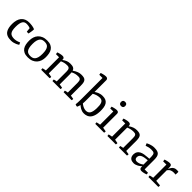

<svg xmlns="http://www.w3.org/2000/svg" viewBox="320 -2220 3668 3668"><g transform="rotate(45 2153.5 -386.0)"><path d="M46.4 -227.1Q46.4 -284.7 59.8 -331.1Q73.2 -377.4 99.9 -410.2Q126.5 -442.9 166.5 -460.4Q206.5 -478 259.8 -478Q275.9 -478 295.2 -476.8Q314.5 -475.6 334.7 -472.7Q355 -469.7 375.5 -464.6Q396 -459.5 415 -451.2Q416.5 -437 414.8 -418.5Q413.1 -399.9 409.9 -380.9Q406.7 -361.8 403.3 -345Q399.9 -328.1 397.5 -318.4Q383.3 -318.4 373.5 -318.6Q363.8 -318.8 350.1 -320.8L341.3 -406.2Q327.6 -412.6 312.5 -416.5Q297.4 -420.4 283.7 -422.1Q270 -423.8 259.3 -424.3Q248.5 -424.8 243.7 -424.8Q217.3 -424.8 196.5 -415.3Q175.8 -405.8 161.6 -383.5Q147.5 -361.3 140.1 -325Q132.8 -288.6 132.8 -235.4Q132.8 -183.1 140.4 -147.9Q147.9 -112.8 165 -91.6Q182.1 -70.3 210.4 -61Q238.8 -51.8 280.8 -51.8Q302.7 -51.8 324.5 -56.9Q346.2 -62 363.8 -68.1Q381.3 -74.2 392.6 -79.6Q403.8 -85 405.3 -85.4L425.8 -41.5Q421.9 -38.6 407.7 -29.5Q393.6 -20.5 371.3 -10.7Q349.1 -1 319.6 6.6Q290 14.2 255.4 14.2Q228.5 14.2 202.4 10.7Q176.3 7.3 153.1 -2Q129.9 -11.2 110.4 -27.8Q90.8 -44.4 76.7 -71.3Q62.5 -98.1 54.4 -136.5Q46.4 -174.8 46.4 -227.1Z M502.4 -231.9Q502.4 -283.2 516.8 -327.9Q531.2 -372.6 561.3 -406Q591.3 -439.5 637 -458.7Q682.6 -478 745.6 -478Q808.6 -478 848.6 -458.7Q888.7 -439.5 911.9 -406Q935.1 -372.6 943.8 -327.9Q952.6 -283.2 952.6 -231.9Q952.6 -180.7 938 -136Q923.3 -91.3 893.3 -57.9Q863.3 -24.4 817.4 -5.1Q771.5 14.2 709 14.2Q646 14.2 606 -5.1Q565.9 -24.4 543 -57.9Q520 -91.3 511.2 -136Q502.4 -180.7 502.4 -231.9ZM592.3 -231.9Q592.3 -172.4 601.6 -134.8Q610.8 -97.2 628.2 -75.7Q645.5 -54.2 670.4 -46.1Q695.3 -38.1 727.1 -38.1Q755.4 -38.1 780 -46.1Q804.7 -54.2 823 -75.7Q841.3 -97.2 851.8 -134.8Q862.3 -172.4 862.3 -231.9Q862.3 -291 853 -328.9Q843.8 -366.7 826.4 -388.2Q809.1 -409.7 783.9 -417.7Q758.8 -425.8 727.1 -425.8Q699.2 -425.8 674.6 -417.7Q649.9 -409.7 631.6 -388.2Q613.3 -366.7 602.8 -328.9Q592.3 -291 592.3 -231.9Z M1055.2 -38.1Q1073.2 -44.4 1093 -47.6Q1112.8 -50.8 1131.3 -54.2V-410.6H1047.4L1041.5 -452.6Q1047.4 -455.1 1060.8 -459.5Q1074.2 -463.9 1091.1 -468Q1107.9 -472.2 1125.2 -475.1Q1142.6 -478 1156.7 -478Q1177.2 -478 1188.2 -472.7Q1199.2 -467.3 1204.3 -459.5Q1209.5 -451.7 1210.2 -442.4Q1210.9 -433.1 1210.9 -425.8V-417.5Q1231.9 -432.6 1251.2 -444.1Q1270.5 -455.6 1289.8 -463.1Q1309.1 -470.7 1329.1 -474.4Q1349.1 -478 1371.1 -478Q1397.5 -478 1418.2 -474.9Q1439 -471.7 1454.3 -464.1Q1469.7 -456.5 1480 -444.1Q1490.2 -431.6 1496.6 -412.6L1507.3 -419.9Q1528.3 -434.1 1548.6 -445.1Q1568.8 -456.1 1588.9 -463.4Q1608.9 -470.7 1629.6 -474.4Q1650.4 -478 1672.9 -478Q1711.4 -478 1737.5 -471.2Q1763.7 -464.4 1779.5 -446.8Q1795.4 -429.2 1802.2 -398.7Q1809.1 -368.2 1809.1 -320.8V-52.7L1885.3 -39.6Q1886.2 -36.6 1886.2 -32.7Q1886.2 -28.8 1886.2 -25.4Q1886.2 -18.6 1884.3 -11Q1882.3 -3.4 1880.4 0H1664.6L1660.6 -38.1Q1678.2 -44.4 1693.8 -46.9Q1709.5 -49.3 1726.6 -52.7V-315.9Q1726.6 -341.8 1722.9 -360.1Q1719.2 -378.4 1710.4 -389.9Q1701.7 -401.4 1687.5 -406.7Q1673.3 -412.1 1652.8 -412.1Q1630.9 -412.1 1612.5 -410.2Q1594.2 -408.2 1577.6 -404.3Q1561 -400.4 1545.2 -394.3Q1529.3 -388.2 1512.2 -379.9L1504.4 -376Q1507.3 -351.6 1507.3 -320.8V-52.7L1583.5 -39.6Q1584.5 -36.6 1584.7 -32.7Q1585 -28.8 1585 -25.4Q1585 -18.6 1583 -11Q1581.1 -3.4 1579.1 0H1363.3L1359.9 -38.1Q1377 -44.4 1392.8 -46.9Q1408.7 -49.3 1425.8 -52.7V-315.9Q1425.8 -341.3 1422.1 -359.6Q1418.5 -377.9 1409.7 -389.6Q1400.9 -401.4 1386.7 -406.7Q1372.6 -412.1 1352.1 -412.1Q1330.1 -412.1 1311.8 -410.2Q1293.5 -408.2 1276.9 -404.3Q1260.3 -400.4 1244.4 -394.5Q1228.5 -388.7 1210.9 -380.9V-54.2L1290.5 -39.6Q1291.5 -36.6 1291.5 -32.7Q1291.5 -28.8 1291.5 -25.4Q1291.5 -18.6 1289.8 -11Q1288.1 -3.4 1286.1 0H1059.6Z M1990.7 1Q1993.7 -23.9 1995.1 -52.5Q1996.6 -81.1 1997.3 -110.8Q1998 -140.6 1998 -170.9Q1998 -201.2 1998 -230V-717.8H1911.1L1905.8 -760.7Q1911.6 -763.2 1925.5 -767.6Q1939.5 -772 1956.5 -776.1Q1973.6 -780.3 1991.5 -783.2Q2009.3 -786.1 2023.4 -786.1Q2043.9 -786.1 2055.2 -780.5Q2066.4 -774.9 2071.8 -766.8Q2077.1 -758.8 2078.4 -749.3Q2079.6 -739.7 2079.6 -732.4V-421.4Q2091.3 -428.7 2106.4 -438.5Q2121.6 -448.2 2141.6 -457Q2161.6 -465.8 2187.3 -471.9Q2212.9 -478 2246.1 -478Q2298.8 -478 2333 -460.7Q2367.2 -443.4 2386.5 -411.1Q2405.8 -378.9 2412.6 -333Q2419.4 -287.1 2418 -230Q2416 -174.3 2405.5 -134.5Q2395 -94.7 2378.9 -67.6Q2362.8 -40.5 2342.5 -24.4Q2322.3 -8.3 2301.3 0.2Q2280.3 8.8 2260 11.5Q2239.7 14.2 2223.1 14.2Q2194.8 14.2 2171.6 7.1Q2148.4 0 2129.2 -10.3Q2109.9 -20.5 2094.5 -32.7Q2079.1 -44.9 2066.9 -55.2Q2063.5 -36.6 2056.6 -19Q2049.8 -1.5 2042.5 14.2Q2028.3 14.2 2013.9 10.5Q1999.5 6.8 1990.7 1ZM2076.7 -108.9Q2087.9 -99.1 2103.5 -88.6Q2119.1 -78.1 2137 -69.6Q2154.8 -61 2174.3 -55.4Q2193.8 -49.8 2212.4 -49.8Q2241.7 -49.8 2263.2 -59.8Q2284.7 -69.8 2299.1 -91.3Q2313.5 -112.8 2321 -147.2Q2328.6 -181.6 2330.1 -231Q2330.6 -269 2327.9 -302.7Q2325.2 -336.4 2314.9 -361.8Q2304.7 -387.2 2284.7 -401.9Q2264.6 -416.5 2231 -416.5Q2208.5 -416.5 2186.8 -412.6Q2165 -408.7 2145.8 -402.6Q2126.5 -396.5 2109.6 -388.2Q2092.8 -379.9 2079.6 -371.1V-169.4Q2079.6 -161.1 2078.6 -145Q2077.6 -128.9 2076.7 -108.9Z M2628.4 -588.9Q2616.7 -588.9 2606.2 -591.6Q2595.7 -594.2 2587.9 -600.8Q2580.1 -607.4 2575.7 -618.2Q2571.3 -628.9 2571.3 -645Q2571.3 -661.1 2575.7 -671.9Q2580.1 -682.6 2587.9 -689.2Q2595.7 -695.8 2606.2 -698.5Q2616.7 -701.2 2628.4 -701.2Q2640.1 -701.2 2650.1 -698.5Q2660.2 -695.8 2668 -689.2Q2675.8 -682.6 2680.2 -671.9Q2684.6 -661.1 2684.6 -645Q2684.6 -628.9 2680.2 -618.2Q2675.8 -607.4 2668 -600.8Q2660.2 -594.2 2650.1 -591.6Q2640.1 -588.9 2628.4 -588.9ZM2516.1 -38.1Q2534.7 -44.4 2556.4 -47.6Q2578.1 -50.8 2596.7 -54.2V-410.6H2513.7L2508.3 -452.6Q2517.6 -456.1 2532.5 -460.7Q2547.4 -465.3 2563.5 -469Q2579.6 -472.7 2595.2 -475.3Q2610.8 -478 2622.1 -478Q2643.1 -478 2654.5 -472.7Q2666 -467.3 2671.1 -459.5Q2676.3 -451.7 2677.2 -442.4Q2678.2 -433.1 2678.7 -425.8V-54.2L2762.7 -39.6Q2763.7 -29.8 2762.7 -19Q2761.7 -8.3 2758.3 0H2520.5Z M2843.8 -38.1Q2861.8 -43.5 2882.1 -47.1Q2902.3 -50.8 2919.9 -54.2V-410.6H2835.9L2830.1 -452.6Q2835.9 -455.1 2849.4 -459.5Q2862.8 -463.9 2879.6 -468Q2896.5 -472.2 2913.8 -475.1Q2931.2 -478 2945.3 -478Q2965.8 -478 2977.1 -472.7Q2988.3 -467.3 2993.7 -459.5Q2999 -451.7 3000.2 -442.4Q3001.5 -433.1 3002 -425.8V-417.5Q3043.5 -448.2 3083.5 -463.1Q3123.5 -478 3168 -478Q3206.5 -478 3232.7 -471.2Q3258.8 -464.4 3274.7 -446.8Q3290.5 -429.2 3297.4 -398.7Q3304.2 -368.2 3304.2 -320.8V-52.7L3380.9 -39.6Q3381.8 -36.6 3381.8 -32.7Q3381.8 -28.8 3381.8 -25.4Q3381.8 -18.6 3379.6 -11Q3377.4 -3.4 3375.5 0H3159.7L3156.2 -38.1Q3173.8 -43.5 3189.5 -46.4Q3205.1 -49.3 3222.2 -52.7V-315.9Q3222.2 -343.8 3218.5 -362.3Q3214.8 -380.9 3206.1 -391.8Q3197.3 -402.8 3183.1 -407.5Q3168.9 -412.1 3148.4 -412.1Q3126.5 -412.1 3107.2 -410.2Q3087.9 -408.2 3070.3 -404.3Q3052.7 -400.4 3036.1 -394.5Q3019.5 -388.7 3002 -380.9V-54.2L3079.1 -39.6Q3080.1 -36.6 3080.1 -32.7Q3080.1 -28.8 3080.1 -25.4Q3080.1 -18.6 3078.4 -11Q3076.7 -3.4 3074.7 0H2848.1Z M3447.3 -108.9Q3449.2 -151.9 3468.3 -179.4Q3487.3 -207 3519 -223.4Q3550.8 -239.7 3594 -247.1Q3637.2 -254.4 3688.5 -257.3L3721.7 -259.8V-310.5Q3721.2 -343.3 3716.3 -363Q3711.4 -382.8 3700 -393.6Q3688.5 -404.3 3669.2 -407.5Q3649.9 -410.6 3621.6 -410.6Q3588.4 -410.6 3557.6 -403.1Q3526.9 -395.5 3496.1 -384.3L3476.1 -431.6Q3482.4 -435.1 3497.3 -442.6Q3512.2 -450.2 3533.7 -458Q3555.2 -465.8 3582.8 -471.9Q3610.4 -478 3642.6 -478Q3689.5 -478 3720.5 -469.2Q3751.5 -460.4 3769.5 -440.4Q3787.6 -420.4 3794.9 -387.7Q3802.2 -355 3802.2 -307.1V-51.8H3893.6L3897 -11.2Q3891.1 -8.8 3877.9 -4.4Q3864.7 0 3848.6 4.2Q3832.5 8.3 3815.4 11.2Q3798.3 14.2 3784.7 14.2Q3764.2 14.2 3752.7 8.5Q3741.2 2.9 3735.6 -5.1Q3730 -13.2 3728.8 -22.7Q3727.5 -32.2 3727.5 -39.6V-62.5H3726.6Q3714.8 -50.8 3698 -37.1Q3681.2 -23.4 3660.6 -12.2Q3640.1 -1 3616.2 6.6Q3592.3 14.2 3566.4 14.2Q3546.4 14.2 3525.1 9.5Q3503.9 4.9 3486.6 -7.8Q3469.2 -20.5 3458.3 -42.5Q3447.3 -64.5 3447.3 -99.1ZM3531.2 -109.9Q3531.2 -92.3 3536.4 -81.1Q3541.5 -69.8 3550.3 -63Q3559.1 -56.2 3570.1 -53.5Q3581.1 -50.8 3592.8 -50.8Q3605 -50.8 3619.6 -53.5Q3634.3 -56.2 3650.9 -62Q3667.5 -67.9 3685.3 -77.6Q3703.1 -87.4 3721.7 -101.6V-216.8L3683.6 -213.4Q3605.5 -206.5 3568.4 -181.9Q3531.2 -157.2 3531.2 -109.9Z M3952.6 -38.1Q3971.2 -44.4 3991.9 -47.6Q4012.7 -50.8 4031.2 -54.2V-410.6H3943.8L3937.5 -452.6Q3948.2 -457 3963.9 -461.4Q3979.5 -465.8 3995.8 -469.5Q4012.2 -473.1 4027.6 -475.6Q4043 -478 4053.2 -478Q4073.7 -478 4085.2 -472.7Q4096.7 -467.3 4102.3 -458.3Q4107.9 -449.2 4108.9 -436.8Q4109.9 -424.3 4109.9 -410.6V-373Q4111.8 -377.4 4116.7 -386.2Q4121.6 -395 4127.2 -404.5Q4132.8 -414.1 4138.4 -422.9Q4144 -431.6 4147.9 -436Q4163.6 -456.1 4187.3 -468Q4210.9 -480 4245.6 -480Q4249 -480 4254.9 -479.7Q4260.7 -479.5 4267.1 -479Q4273.4 -478.5 4279.8 -477.8Q4286.1 -477.1 4291 -475.6Q4291.5 -469.7 4291.7 -460.4Q4292 -451.2 4291.7 -440.4Q4291.5 -429.7 4290.8 -418.7Q4290 -407.7 4288.6 -398.4Q4280.3 -399.9 4268.1 -401.4Q4255.9 -402.8 4240.2 -402.8Q4221.7 -402.8 4203.6 -399.7Q4185.5 -396.5 4170.9 -390.1Q4152.3 -382.3 4139.2 -369.1Q4126 -356 4113.3 -340.3V-54.2L4226.1 -43Q4227.1 -40.5 4227.1 -34.7Q4227.1 -28.8 4227.1 -25.4Q4227.1 -18.6 4226.3 -11Q4225.6 -3.4 4223.6 0H3957Z"/></g></svg>

Font: Fjord
Style: One
Weight: 400
Designer: Viktoriya Grabowska
Foundry: Viktoriya Grabowska
Version: Version 1.002